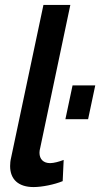

<svg xmlns="http://www.w3.org/2000/svg" viewBox="-20 -750 406 778"><path d="M21 -77C21 -23 55 8 116 8C150 8 200 -2 234 -16L238 -102C220 -95 198 -89 183 -89C156 -89 140 -105 140 -131C140 -137 141 -144 143 -151L265 -730H156L25 -111C22 -99 21 -87 21 -77ZM245 -267H337L366 -404H274Z"/></svg>

Font: FIGSv2-sans-serif SmBold Italic
Style: Regular
Weight: 600
Italic angle: -12°
Designer: Matt McInerney, Pablo Impallari, Rodrigo Fuenzalida
Foundry: Matt McInerney, Pablo Impallari, Rodrigo Fuenzalida
Version: Version 4.020;hotconv 1.0.109;makeotfexe 2.5.65596